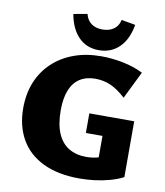

<svg xmlns="http://www.w3.org/2000/svg" viewBox="-97 -974 922 1070"><g transform="rotate(10 364.5 -438.5)"><path d="M426 17Q303 17 218.5 -24Q134 -65 91.5 -140Q49 -215 49 -315Q49 -397 76 -463Q103 -529 153.5 -576.5Q204 -624 273.5 -649.5Q343 -675 428 -675Q489 -675 551.5 -662.5Q614 -650 666 -624L590 -469Q543 -512 502.5 -529Q462 -546 418 -546Q366 -546 330 -523Q294 -500 275.5 -454Q257 -408 257 -340Q257 -261 279 -209.5Q301 -158 342.5 -133Q384 -108 441 -108Q476 -108 507 -116.5Q538 -125 562 -140L511 -83V-239H417V-350H671V-34Q636 -16 593.5 -4.5Q551 7 508 12Q465 17 426 17ZM407 -706Q338 -706 293 -751.5Q248 -797 233 -880L311 -894Q319 -860 343.5 -841.5Q368 -823 407 -823Q446 -823 471.5 -841.5Q497 -860 504 -894L583 -880Q569 -797 523 -751.5Q477 -706 407 -706Z"/></g></svg>

Font: Ysabeau Office Black
Style: Regular
Weight: 900
Designer: Christian Thalmann (Catharsis Fonts)
Version: Version 2.001;gftools[0.9.30]; featfreeze: tnum,lnum,ss02